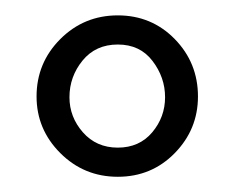

<svg xmlns="http://www.w3.org/2000/svg" viewBox="-20 -651 307 251"><path d="M70.8 -523.9Q70.8 -498 88.4 -478Q106 -458 134 -458Q162.1 -458 179 -478Q195.8 -498 195.8 -523.9Q195.8 -549.8 179.4 -571.3Q163.1 -592.8 134 -592.8Q105 -592.8 87.9 -571.8Q70.8 -550.8 70.8 -523.9ZM27.8 -524.9Q27.8 -568.8 58.8 -599.9Q89.8 -630.9 134 -630.9Q178.2 -630.9 208.5 -599.9Q238.8 -568.8 238.8 -524.9Q238.8 -481.9 208.5 -450.9Q178.2 -419.9 134 -419.9Q89.8 -419.9 58.8 -450.9Q27.8 -481.9 27.8 -524.9Z"/></svg>

Font: Linux Biolinum O
Style: Bold
Weight: 700
Designer: Philipp H. Poll
Foundry: Philipp H. Poll
Version: Version 1.3.2